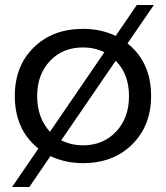

<svg xmlns="http://www.w3.org/2000/svg" viewBox="-20 -647 661 765"><path d="M488 -474Q582 -399 582 -265Q582 -146 506.5 -71.5Q431 3 311 3Q240 3 181 -25L97 98H28L133 -55Q39 -130 39 -265Q39 -384 114.5 -458Q190 -532 311 -532Q382 -532 441 -504L525 -627H593ZM179 -122 396 -439Q356 -458 311 -458Q230 -458 179 -404Q128 -350 128 -264Q128 -178 179 -122ZM311 -68Q391 -68 442.5 -122.5Q494 -177 494 -264Q494 -352 441 -405L224 -88Q264 -68 311 -68Z"/></svg>

Font: Montserrat arm
Style: Regular
Weight: 400
Designer: Julieta Ulanovsky
Foundry: Julieta Ulanovsky
Version: Version 6.000;PS 006.000;hotconv 1.0.88;makeotf.lib2.5.64775